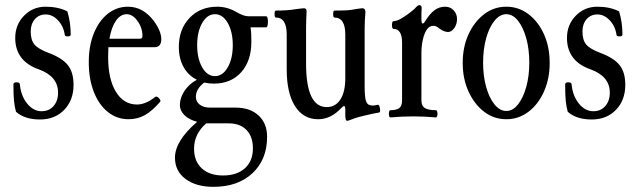

<svg xmlns="http://www.w3.org/2000/svg" viewBox="-20 -451 2467 744"><path d="M135 12Q75 12 42 -18Q37 -35 34.5 -58Q32 -81 32 -124Q32 -132 44 -132Q57 -132 57 -124Q61 -80 85 -50Q109 -20 141 -20Q170 -20 187.5 -40Q205 -60 205 -92Q205 -155 131 -182Q39 -214 39 -304Q39 -355 73 -390Q107 -425 157 -425Q205 -425 241 -407Q254 -364 254 -317Q254 -310 243 -310Q231 -310 231 -316Q226 -350 204.5 -372.5Q183 -395 157 -395Q131 -395 115 -376.5Q99 -358 99 -329Q99 -296 113.5 -278.5Q128 -261 171 -245Q221 -226 243 -198.5Q265 -171 265 -122Q265 -63 229 -25.5Q193 12 135 12Z M478 11Q433 11 398 -17Q363 -45 343.5 -95Q324 -145 324 -210Q324 -273 343.5 -321.5Q363 -370 397.5 -397.5Q432 -425 476 -425Q534 -425 576 -370Q605 -330 605 -299Q605 -268 578 -268H400Q399 -250 399 -230Q399 -145 429 -95.5Q459 -46 511 -46Q544 -46 581 -75Q587 -80 595.5 -71Q604 -62 601 -57Q570 -21 541.5 -5Q513 11 478 11ZM471 -396Q447 -396 429.5 -371Q412 -346 404 -301H522Q532 -301 532 -311Q532 -343 513 -369.5Q494 -396 471 -396Z M809 -127Q789 -127 771 -131Q739 -106 739 -76Q739 -57 754 -45.5Q769 -34 794 -34H893Q949 -34 982 -3.5Q1015 27 1015 79Q1015 167 958.5 220Q902 273 807 273Q740 273 699 242.5Q658 212 658 160Q658 95 744 21Q713 13 695 -4.5Q677 -22 677 -44Q677 -72 695 -99Q713 -126 743 -142Q710 -158 691.5 -191Q673 -224 673 -269Q673 -338 714.5 -381.5Q756 -425 822 -425Q860 -425 895 -405Q924 -388 942 -388H1011Q1016 -388 1017.5 -377.5Q1019 -367 1017.5 -356Q1016 -345 1011 -345H951Q953 -330 953.5 -316.5Q954 -303 954 -289Q954 -215 914.5 -171Q875 -127 809 -127ZM813 -156Q843 -156 862.5 -190Q882 -224 882 -276Q882 -328 862.5 -362Q843 -396 813 -396Q783 -396 763.5 -362Q744 -328 744 -276Q744 -224 763.5 -190Q783 -156 813 -156ZM844 229Q898 229 929 201Q960 173 960 124Q960 78 935 52.5Q910 27 866 27H779Q732 68 732 125Q732 174 762 201.5Q792 229 844 229Z M1325 17Q1321 17 1319.5 10.5Q1318 4 1318 -5V-28Q1318 -40 1313 -40Q1310 -40 1302 -32Q1262 11 1213 11Q1155 11 1123 -40Q1091 -91 1091 -182V-317Q1091 -383 1049 -383Q1044 -383 1044 -396.5Q1044 -410 1049 -410Q1093 -410 1123 -415Q1140 -417 1146.5 -418Q1153 -419 1158 -419Q1168 -419 1168 -407Q1167 -387 1166.5 -369Q1166 -351 1166 -340V-205Q1166 -36 1246 -36Q1280 -36 1299 -65.5Q1318 -95 1318 -147V-317Q1318 -383 1276 -383Q1271 -383 1271 -396.5Q1271 -410 1276 -410Q1303 -410 1322 -411Q1341 -412 1354 -415Q1379 -419 1384 -419Q1396 -419 1396 -404Q1393 -370 1393 -340V-115Q1393 -72 1399 -57Q1405 -42 1424 -42Q1433 -42 1443 -45Q1448 -46 1450.5 -38.5Q1453 -31 1453 -23.5Q1453 -16 1449 -15Q1442 -14 1425 -10.5Q1408 -7 1388 -2Q1367 3 1355.5 7Q1344 11 1334 15Q1329 17 1325 17Z M1493 4Q1489 4 1487.5 -3Q1486 -10 1487.5 -17Q1489 -24 1493 -24Q1516 -24 1527 -32Q1538 -40 1538 -62V-285Q1538 -339 1505 -339Q1501 -339 1499.5 -346.5Q1498 -354 1499.5 -361.5Q1501 -369 1505 -369Q1518 -369 1537 -380.5Q1556 -392 1573 -405.5Q1590 -419 1594 -425Q1600 -431 1605 -431Q1614 -431 1614 -420Q1613 -409 1613 -398.5Q1613 -388 1613 -378Q1613 -360 1617 -360Q1623 -360 1627 -368Q1644 -396 1662.5 -410.5Q1681 -425 1705 -425Q1725 -425 1738 -411Q1751 -397 1751 -377Q1751 -358 1740.5 -342.5Q1730 -327 1716 -327Q1710 -327 1701.5 -330Q1693 -333 1683 -340Q1675 -347 1669.5 -349Q1664 -351 1659 -351Q1643 -351 1633 -335Q1623 -319 1618 -295Q1613 -271 1613 -245V-62Q1613 -40 1627 -32Q1641 -24 1669 -24Q1673 -24 1674.5 -17Q1676 -10 1674.5 -3Q1673 4 1669 4Q1647 2 1625.5 1Q1604 0 1581 0Q1559 0 1537.5 1Q1516 2 1493 4Z M1942 11Q1894 11 1856 -18Q1818 -47 1795.5 -96.5Q1773 -146 1773 -207Q1773 -269 1795.5 -318Q1818 -367 1856 -396Q1894 -425 1942 -425Q1990 -425 2028 -396Q2066 -367 2088 -318Q2110 -269 2110 -207Q2110 -146 2088 -96.5Q2066 -47 2028 -18Q1990 11 1942 11ZM1942 -21Q1967 -21 1987 -46Q2007 -71 2019 -113.5Q2031 -156 2031 -208Q2031 -261 2019 -303.5Q2007 -346 1987 -371Q1967 -396 1942 -396Q1917 -396 1896.5 -371Q1876 -346 1864 -303.5Q1852 -261 1852 -208Q1852 -156 1864 -113.5Q1876 -71 1896.5 -46Q1917 -21 1942 -21Z M2273 12Q2213 12 2180 -18Q2175 -35 2172.5 -58Q2170 -81 2170 -124Q2170 -132 2182 -132Q2195 -132 2195 -124Q2199 -80 2223 -50Q2247 -20 2279 -20Q2308 -20 2325.5 -40Q2343 -60 2343 -92Q2343 -155 2269 -182Q2177 -214 2177 -304Q2177 -355 2211 -390Q2245 -425 2295 -425Q2343 -425 2379 -407Q2392 -364 2392 -317Q2392 -310 2381 -310Q2369 -310 2369 -316Q2364 -350 2342.5 -372.5Q2321 -395 2295 -395Q2269 -395 2253 -376.5Q2237 -358 2237 -329Q2237 -296 2251.5 -278.5Q2266 -261 2309 -245Q2359 -226 2381 -198.5Q2403 -171 2403 -122Q2403 -63 2367 -25.5Q2331 12 2273 12Z"/></svg>

Font: Junicode Two Beta Condensed
Style: Regular
Weight: 400
Width: 3
Designer: Peter S. Baker
Foundry: Briery Creek Software
Version: Version 1.053; ttfautohint (v1.8.4)